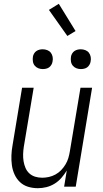

<svg xmlns="http://www.w3.org/2000/svg" viewBox="-20 -981 540 1009"><path d="M179 8Q152 8 127.5 0.5Q103 -7 85 -24Q67 -41 56.5 -64Q46 -87 42.5 -112.5Q39 -138 40 -164.5Q41 -191 46 -218L96 -520H157L105 -209Q102 -189 101.5 -170Q101 -151 104 -133Q107 -115 114 -98.5Q121 -82 134 -70Q147 -58 164.5 -52.5Q182 -47 202 -47Q219 -47 237 -51Q255 -55 271.5 -64Q288 -73 301 -86.5Q314 -100 324 -116.5Q334 -133 339 -150Q344 -167 347 -185L403 -520H464L378 0H317L331 -85Q319 -65 303 -46.5Q287 -28 266.5 -15.5Q246 -3 223.5 2.5Q201 8 179 8ZM405 -618Q392 -618 381 -622.5Q370 -627 362.5 -636Q355 -645 353 -657.5Q351 -670 353 -683Q354 -691 359 -699.5Q364 -708 371.5 -713Q379 -718 387.5 -720Q396 -722 404 -722Q417 -722 428.5 -717.5Q440 -713 447 -704Q454 -695 456.5 -682.5Q459 -670 456 -657Q455 -649 450 -640.5Q445 -632 438 -627Q431 -622 422 -620Q413 -618 405 -618ZM205 -618Q192 -618 181 -622.5Q170 -627 162.5 -636Q155 -645 153 -657.5Q151 -670 153 -683Q154 -691 159 -699.5Q164 -708 171.5 -713Q179 -718 187.5 -720Q196 -722 204 -722Q217 -722 228.5 -717.5Q240 -713 247 -704Q254 -695 256.5 -682.5Q259 -670 256 -657Q255 -649 250 -640.5Q245 -632 238 -627Q231 -622 222 -620Q213 -618 205 -618ZM334 -792 237 -929 289 -961 377 -818Z"/></svg>

Font: Iosevka Light Oblique
Style: Regular
Weight: 300
Italic angle: -9°
Monospace: yes
Designer: Belleve Invis
Foundry: Belleve Invis
Version: Version 32.5.0; ttfautohint (v1.8.4)